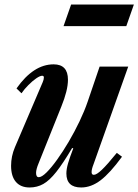

<svg xmlns="http://www.w3.org/2000/svg" viewBox="-20 -819 612 849"><path d="M339 10Q273.5 10 273.5 -52Q273.5 -71 281 -97Q288.5 -123 304 -163L299 -164.5Q259 -97 229 -59Q199 -21 171.5 -5.5Q144 10 111 10Q71.5 10 50.2 -14.8Q29 -39.5 29 -86Q29 -128 46 -168L169 -456Q174 -467.5 174 -476.5Q174 -484 166.5 -484Q157 -484 140.2 -472.5Q123.5 -461 105.8 -443.2Q88 -425.5 75 -406.5L53 -428Q128 -534.5 217 -534.5Q280.5 -534.5 280.5 -466.5Q280.5 -442.5 273 -412.8Q265.5 -383 251.5 -348.5L150.5 -96.5Q139.5 -70 139.5 -54.5Q139.5 -35.5 151.5 -35.5Q164.5 -35.5 185.8 -56.5Q207 -77.5 232.5 -113Q258 -148.5 283.8 -192.2Q309.5 -236 331.5 -282Q353.5 -328 367.5 -369L420.5 -524.5H547L393.5 -92.5Q385 -71 385 -58Q385 -46 395 -46Q407 -46 430.2 -68Q453.5 -90 496.5 -143L519.5 -126Q466.5 -53.5 424.8 -21.8Q383 10 339 10ZM261 -703.5 294.5 -799H572L538.5 -703.5Z"/></svg>

Font: Libre Caslon Condensed Bold
Style: Italic
Weight: 700
Italic angle: -22.583°
Designer: Pablo Impallari, Rodrigo Fuenzalida, Katja Schimmel, Ertekin Erdin
Foundry: Pablo Impallari, Rodrigo Fuenzalida
Version: Version 2.000; ttfautohint (v1.8.4.7-5d5b);gftools[0.9.33]